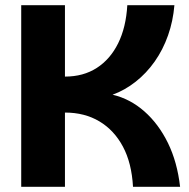

<svg xmlns="http://www.w3.org/2000/svg" viewBox="-20 -722 731 742"><path d="M62 0V-702H231V-426Q302 -426 354 -459.5Q406 -493 436.5 -554.5Q467 -616 472 -702H654Q649 -641 629.5 -585.5Q610 -530 578 -484.5Q546 -439 504 -406Q462 -373 415 -356Q483 -340 538 -291.5Q593 -243 629 -169.5Q665 -96 676 0H494Q489 -92 455 -155.5Q421 -219 364 -253Q307 -287 231 -287V0Z"/></svg>

Font: Parkinsans Light
Style: Bold
Weight: 700
Version: Version 1.000